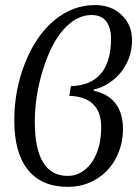

<svg xmlns="http://www.w3.org/2000/svg" viewBox="-20 -724 539 754"><path d="M246.1 -33.2Q282.7 -33.2 313.2 -57.4Q343.8 -81.5 360.6 -125.2Q377.4 -168.9 377.4 -224.1Q377.4 -343.3 252 -347.7L258.3 -385.7Q416 -390.6 416 -572.8Q416 -614.7 397.2 -639.9Q378.4 -665 339.4 -665Q280.8 -665 230.7 -609.4Q180.7 -553.7 148.7 -450.2Q116.7 -346.7 116.7 -246.6Q116.7 -33.2 246.1 -33.2ZM246.1 9.8Q143.6 9.8 89.8 -56.9Q36.1 -123.5 36.1 -252Q36.1 -370.6 78.9 -477.8Q121.6 -585 193.6 -644.5Q265.6 -704.1 353 -704.1Q417 -704.1 457.8 -665.3Q498.5 -626.5 498.5 -565.9Q498.5 -518.6 478.5 -477.8Q458.5 -437 422.9 -408.7Q387.2 -380.4 348.6 -372.6L347.7 -367.7Q404.3 -356 433.6 -317.9Q462.9 -279.8 462.9 -217.3Q462.9 -155.3 435.3 -102.8Q407.7 -50.3 357.9 -20.3Q308.1 9.8 246.1 9.8Z"/></svg>

Font: Tinos
Style: Italic
Weight: 400
Italic angle: -16.333°
Designer: Steve Matteson
Foundry: Monotype Imaging Inc.
Version: Version 1.32